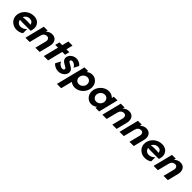

<svg xmlns="http://www.w3.org/2000/svg" viewBox="375 -2098 3847 3847"><g transform="rotate(45 2298.5 -174.0)"><path d="M236.1 13.9Q175.7 13.9 127.8 -12.2Q79.9 -38.2 52.4 -82.6Q25 -127.1 25 -183.3Q25 -233.3 45.5 -278.1Q66 -322.9 102.1 -357.3Q138.2 -391.7 185.4 -411.1Q232.6 -430.6 285.4 -430.6Q350.7 -430.6 394.8 -401.4Q438.9 -372.2 456.6 -322.2Q474.3 -272.2 458.3 -209L449.3 -172.9H195.1Q181.9 -172.9 168.8 -174.3Q155.6 -175.7 141 -178.5Q147.2 -134.7 176 -110.4Q204.9 -86.1 247.9 -86.1Q284 -86.1 320.8 -104.9Q357.6 -123.6 374.3 -150V-30.6Q348.6 -10.4 312.2 1.7Q275.7 13.9 236.1 13.9ZM141 -251.4Q183.3 -260.4 216.7 -260.4H290.3Q309 -260.4 325.3 -259Q341.7 -257.6 356.9 -254.2Q354.2 -291.7 330.2 -312.8Q306.2 -334 265.3 -334Q222.9 -334 189.6 -311.1Q156.2 -288.2 141 -251.4Z M472.9 0 577.1 -416.7H685.4L675 -372.2Q702.1 -402.1 735.8 -416.3Q769.4 -430.6 804.9 -430.6Q861.1 -430.6 894.1 -402.4Q927.1 -374.3 937.5 -330.2Q947.9 -286.1 935.4 -237.5L875.7 0H754.9L814.6 -236.1Q824.3 -273.6 808.7 -302.1Q793.1 -330.6 752.8 -330.6Q721.5 -330.6 694.4 -309.4Q667.4 -288.2 655.6 -243.1L593.8 0Z M993.7 0 1074.3 -320.8H996.5L1020.1 -416.7H1100L1134.7 -555.6H1251.4L1217.4 -416.7H1299.3L1275.7 -320.8H1195.1L1114.6 0Z M1414.6 13.9Q1366 13.9 1321.9 -6.9Q1277.8 -27.8 1255.6 -59L1313.2 -168.1Q1329.2 -131.9 1363.5 -106.9Q1397.9 -81.9 1431.9 -81.9Q1452.8 -81.9 1464.9 -91.3Q1477.1 -100.7 1477.1 -116Q1477.1 -127.8 1470.8 -135.8Q1464.6 -143.8 1449.3 -152.1L1396.5 -181.2Q1361.1 -201.4 1342.4 -226Q1323.6 -250.7 1323.6 -284.7Q1323.6 -322.9 1346.2 -355.9Q1368.8 -388.9 1406.9 -409.7Q1445.1 -430.6 1491 -430.6Q1536.1 -430.6 1575.3 -410.8Q1614.6 -391 1634 -361.1L1579.9 -256.2Q1562.5 -291 1531.9 -312.8Q1501.4 -334.7 1471.5 -334.7Q1452.1 -334.7 1440.6 -325.7Q1429.2 -316.7 1429.2 -302.8Q1429.2 -292.4 1435.1 -284.7Q1441 -277.1 1453.5 -270.1L1501.4 -243.8Q1548.6 -218.1 1568.1 -193.1Q1587.5 -168.1 1587.5 -134.7Q1587.5 -95.8 1564.2 -61.8Q1541 -27.8 1501.7 -6.9Q1462.5 13.9 1414.6 13.9Z M1573.6 208.3 1729.9 -416.7H1834L1825 -381.2Q1850 -401.4 1880.6 -413.9Q1911.1 -426.4 1945.8 -426.4Q1995.8 -426.4 2035.4 -401.7Q2075 -377.1 2097.9 -334.7Q2120.8 -292.4 2120.8 -238.9Q2120.8 -188.9 2100.7 -144.1Q2080.6 -99.3 2046.2 -64.6Q2011.8 -29.9 1968.1 -10.1Q1924.3 9.7 1877.1 9.7Q1842.4 9.7 1811.1 -1.4Q1779.9 -12.5 1755.6 -32.6L1694.4 208.3ZM1886.1 -97.2Q1919.4 -97.2 1947.2 -114.9Q1975 -132.6 1991.7 -161.1Q2008.3 -189.6 2008.3 -222.2Q2008.3 -250 1996.2 -271.9Q1984 -293.8 1962.5 -306.9Q1941 -320.1 1912.5 -320.1Q1879.2 -320.1 1851.4 -302.4Q1823.6 -284.7 1806.9 -256.2Q1790.3 -227.8 1790.3 -194.4Q1790.3 -166.7 1802.4 -144.8Q1814.6 -122.9 1836.5 -110.1Q1858.3 -97.2 1886.1 -97.2Z M2345.8 9.7Q2296.5 9.7 2256.6 -14.9Q2216.7 -39.6 2193.8 -82.3Q2170.8 -125 2170.8 -177.8Q2170.8 -227.8 2191 -272.6Q2211.1 -317.4 2245.5 -352.1Q2279.9 -386.8 2323.6 -406.6Q2367.4 -426.4 2414.6 -426.4Q2454.9 -426.4 2489.9 -412.2Q2525 -397.9 2550 -371.5L2561.1 -416.7H2665.3L2561.8 0H2457.6L2466.7 -35.4Q2441.7 -15.3 2411.1 -2.8Q2380.6 9.7 2345.8 9.7ZM2379.2 -96.5Q2412.5 -96.5 2440.3 -114.2Q2468.1 -131.9 2484.7 -160.8Q2501.4 -189.6 2501.4 -222.2Q2501.4 -250 2489.2 -271.9Q2477.1 -293.8 2455.6 -306.6Q2434 -319.4 2405.6 -319.4Q2372.2 -319.4 2344.4 -301.7Q2316.7 -284 2300 -255.6Q2283.3 -227.1 2283.3 -194.4Q2283.3 -167.4 2295.5 -145.1Q2307.6 -122.9 2329.5 -109.7Q2351.4 -96.5 2379.2 -96.5Z M2653.5 0 2757.6 -416.7H2866L2855.6 -372.2Q2882.6 -402.1 2916.3 -416.3Q2950 -430.6 2985.4 -430.6Q3041.7 -430.6 3074.7 -402.4Q3107.6 -374.3 3118.1 -330.2Q3128.5 -286.1 3116 -237.5L3056.2 0H2935.4L2995.1 -236.1Q3004.9 -273.6 2989.2 -302.1Q2973.6 -330.6 2933.3 -330.6Q2902.1 -330.6 2875 -309.4Q2847.9 -288.2 2836.1 -243.1L2774.3 0Z M3139.6 0 3243.7 -416.7H3352.1L3341.7 -372.2Q3368.7 -402.1 3402.4 -416.3Q3436.1 -430.6 3471.5 -430.6Q3527.8 -430.6 3560.8 -402.4Q3593.7 -374.3 3604.2 -330.2Q3614.6 -286.1 3602.1 -237.5L3542.4 0H3421.5L3481.2 -236.1Q3491 -273.6 3475.3 -302.1Q3459.7 -330.6 3419.4 -330.6Q3388.2 -330.6 3361.1 -309.4Q3334 -288.2 3322.2 -243.1L3260.4 0Z M3868.1 13.9Q3807.6 13.9 3759.7 -12.2Q3711.8 -38.2 3684.4 -82.6Q3656.9 -127.1 3656.9 -183.3Q3656.9 -233.3 3677.4 -278.1Q3697.9 -322.9 3734 -357.3Q3770.1 -391.7 3817.4 -411.1Q3864.6 -430.6 3917.4 -430.6Q3982.6 -430.6 4026.7 -401.4Q4070.8 -372.2 4088.5 -322.2Q4106.2 -272.2 4090.3 -209L4081.2 -172.9H3827.1Q3813.9 -172.9 3800.7 -174.3Q3787.5 -175.7 3772.9 -178.5Q3779.2 -134.7 3808 -110.4Q3836.8 -86.1 3879.9 -86.1Q3916 -86.1 3952.8 -104.9Q3989.6 -123.6 4006.2 -150V-30.6Q3980.6 -10.4 3944.1 1.7Q3907.6 13.9 3868.1 13.9ZM3772.9 -251.4Q3815.3 -260.4 3848.6 -260.4H3922.2Q3941 -260.4 3957.3 -259Q3973.6 -257.6 3988.9 -254.2Q3986.1 -291.7 3962.2 -312.8Q3938.2 -334 3897.2 -334Q3854.9 -334 3821.5 -311.1Q3788.2 -288.2 3772.9 -251.4Z M4104.9 0 4209 -416.7H4317.4L4306.9 -372.2Q4334 -402.1 4367.7 -416.3Q4401.4 -430.6 4436.8 -430.6Q4493.1 -430.6 4526 -402.4Q4559 -374.3 4569.4 -330.2Q4579.9 -286.1 4567.4 -237.5L4507.6 0H4386.8L4446.5 -236.1Q4456.2 -273.6 4440.6 -302.1Q4425 -330.6 4384.7 -330.6Q4353.5 -330.6 4326.4 -309.4Q4299.3 -288.2 4287.5 -243.1L4225.7 0Z"/></g></svg>

Font: Afacad
Style: Italic
Weight: 400
Italic angle: -14°
Designer: Kristian Moeller
Foundry: Dicotype
Version: Version 1.000